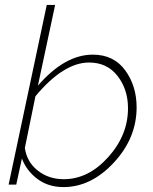

<svg xmlns="http://www.w3.org/2000/svg" viewBox="-20 -750 621 780"><path d="M69 -106 46 0H15L170 -730H204L134 -402Q243 -528 357 -528Q442 -528 488.5 -464.5Q535 -401 535 -314Q535 -189 442.5 -89.5Q350 10 238 10Q176 10 132 -23Q88 -56 69 -106ZM500 -310Q500 -387 457.5 -441.5Q415 -496 342 -496Q238 -496 124 -359L81 -149Q89 -92 133.5 -57Q178 -22 239 -22Q339 -22 419.5 -111.5Q500 -201 500 -310Z"/></svg>

Font: Raleway-v4020 ExtraLight
Style: Italic
Weight: 275
Italic angle: -12°
Designer: Matt McInerney, Pablo Impallari, Rodrigo Fuenzalida
Foundry: Matt McInerney, Pablo Impallari, Rodrigo Fuenzalida
Version: Version 4.020;PS 004.020;hotconv 1.0.88;makeotf.lib2.5.64775